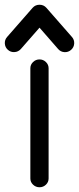

<svg xmlns="http://www.w3.org/2000/svg" viewBox="-51 -789 332 809"><path d="M76.9 -501.5Q76.9 -516.6 88.3 -527.6Q99.6 -538.6 115.5 -538.6Q131.1 -538.6 142.5 -527.6Q153.8 -516.6 153.8 -501.5V-36.9Q153.8 -21.7 142.6 -10.9Q131.3 0 115.5 0Q99.6 0 88.3 -10.9Q76.9 -21.7 76.9 -36.9ZM36.4 -582Q25.4 -570.3 9.8 -569.5Q-5.9 -568.6 -17.6 -578.9Q-29.5 -589.4 -30.6 -605.2Q-31.7 -621.1 -21.2 -633.1L86.4 -756.1Q97.9 -769 115.5 -769Q133.1 -769 144.5 -756.1L252.2 -633.1Q262.7 -621.1 261.6 -605.2Q260.5 -589.4 248.5 -578.9Q236.6 -568.4 220.6 -569.3Q204.6 -570.3 194.1 -582.3L115.5 -672.4Z"/></svg>

Font: Tecnico
Style: Grueso
Weight: 700
Version: Version 1.3